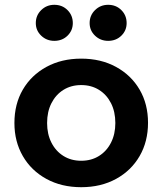

<svg xmlns="http://www.w3.org/2000/svg" viewBox="-20 -763 676 799"><path d="M318 16Q236 16 173 -18.5Q110 -53 75 -113.5Q40 -174 40 -251Q40 -330 75 -390Q110 -450 173 -484.5Q236 -519 318 -519Q400 -519 463 -484.5Q526 -450 561 -390Q596 -330 596 -252Q596 -174 561 -113.5Q526 -53 463 -18.5Q400 16 318 16ZM318 -94Q360 -94 392 -114Q424 -134 442 -169.5Q460 -205 460 -251Q460 -298 442 -333.5Q424 -369 392 -389Q360 -409 318 -409Q276 -409 244 -389Q212 -369 194 -333.5Q176 -298 176 -251Q176 -205 194 -169.5Q212 -134 244 -114Q276 -94 318 -94ZM430 -593Q398 -593 375.5 -614.5Q353 -636 353 -667Q353 -699 375.5 -721Q398 -743 430 -743Q463 -743 485 -721Q507 -699 507 -667Q507 -636 485 -614.5Q463 -593 430 -593ZM206 -593Q174 -593 151.5 -614.5Q129 -636 129 -667Q129 -699 151.5 -721Q174 -743 206 -743Q239 -743 261 -721Q283 -699 283 -667Q283 -636 261 -614.5Q239 -593 206 -593Z"/></svg>

Font: Wix Madefor Display
Style: Bold
Weight: 700
Designer: Dalton Maag Ltd
Foundry: Dalton Maag Ltd
Version: Version 3.100